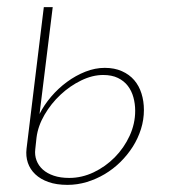

<svg xmlns="http://www.w3.org/2000/svg" viewBox="-20 -513 476 539"><path d="M79 -94Q77 -77.5 82.5 -62.8Q88 -48 100.2 -37Q112.5 -26 131 -19.8Q149.5 -13.5 174.5 -13.5Q209.5 -13.5 242.8 -29.2Q276 -45 302 -71.2Q328 -97.5 343.8 -131.5Q359.5 -165.5 359.5 -202Q359.5 -221.5 354.5 -239.8Q349.5 -258 338.8 -272Q328 -286 311 -294.2Q294 -302.5 269.5 -302.5Q239.5 -302.5 208 -287.2Q176.5 -272 150 -247.2Q123.5 -222.5 105 -190.8Q86.5 -159 82.5 -126.5ZM91 -193Q103.5 -218 123.5 -241.5Q143.5 -265 168 -283Q192.5 -301 219.8 -311.8Q247 -322.5 274 -322.5Q301.5 -322.5 322.2 -313.2Q343 -304 356.8 -288Q370.5 -272 377.2 -250.5Q384 -229 384 -204Q384 -177 375.8 -150.8Q367.5 -124.5 352.8 -101.2Q338 -78 318 -58.2Q298 -38.5 274 -24.2Q250 -10 223.5 -2Q197 6 169.5 6Q138.5 6 116 -2Q93.5 -10 79 -23.8Q64.5 -37.5 58.2 -56Q52 -74.5 54.5 -95.5L103 -493H128Z"/></svg>

Font: Lato ExtraLight
Style: Italic
Weight: 275
Italic angle: -7°
Designer: Lukasz Dziedzic with Adam Twardoch and Botio Nikoltchev
Foundry: tyPoland Lukasz Dziedzic
Version: Version 2.015; 2015-08-06; http://www.latofonts.com/